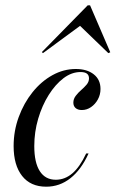

<svg xmlns="http://www.w3.org/2000/svg" viewBox="-20 -682 430 713"><path d="M151.6 11.3Q93.5 11.3 62.1 -28.6Q30.6 -68.5 30.6 -139.5Q30.6 -196 49.6 -247.6Q68.5 -299.2 100.8 -339.5Q133.1 -379.8 174.6 -402.8Q216.1 -425.8 261.3 -425.8Q303.2 -425.8 328.2 -406Q353.2 -386.3 353.2 -351.6Q353.2 -330.6 343.5 -312.9Q333.9 -295.2 318.1 -284.3Q302.4 -273.4 283.9 -273.4Q269.4 -273.4 260.9 -280.6Q252.4 -287.9 252.4 -300.8Q252.4 -314.5 261.3 -326.2Q270.2 -337.9 281.5 -347.6Q292.7 -357.3 301.6 -367.7Q310.5 -378.2 310.5 -391.1Q310.5 -414.5 279 -414.5Q246 -414.5 215.7 -391.5Q185.5 -368.5 160.9 -329.4Q136.3 -290.3 121.8 -241.1Q107.3 -191.9 107.3 -139.5Q107.3 -78.2 127.8 -46.4Q148.4 -14.5 187.1 -14.5Q221 -14.5 248.8 -38.3Q276.6 -62.1 300 -112.1H308.9Q281.5 -51.6 241.5 -20.2Q201.6 11.3 151.6 11.3ZM139.5 -484.7 135.5 -488.7 305.6 -662.1H314.5L389.5 -487.9L382.3 -484.7L266.9 -596L288.7 -594.4Z"/></svg>

Font: Playfair 144pt SemiCondensed
Style: Italic
Weight: 400
Width: 4
Italic angle: -15.6°
Designer: Claus Eggers Sørensen
Foundry: Claus Eggers Sørensen
Version: Version 2.203